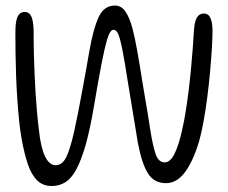

<svg xmlns="http://www.w3.org/2000/svg" viewBox="-20 -644 800 674"><path d="M161.5 9Q131 9 110.8 -10.5Q90.5 -30 78 -66.8Q65.5 -103.5 56 -156Q51 -183.5 47.2 -219.5Q43.5 -255.5 40.8 -295.8Q38 -336 36.5 -377.2Q35 -418.5 34.5 -457.2Q34 -496 34 -527.5Q34 -546 35.5 -560Q37 -574 40.8 -583.2Q44.5 -592.5 51 -597.2Q57.5 -602 66.5 -602Q82.5 -602 89.8 -586.5Q97 -571 98 -539Q98 -493 99 -454Q100 -415 101.5 -380.8Q103 -346.5 105 -315Q107 -283.5 109.8 -252.5Q112.5 -221.5 116.5 -188.5Q123 -126.5 138 -95.2Q153 -64 175.5 -64Q198 -64 211.8 -91Q225.5 -118 239.5 -178.5Q246.5 -210.5 253.8 -247Q261 -283.5 268 -321.8Q275 -360 281.8 -396.8Q288.5 -433.5 294 -466.5Q307.5 -543 326.2 -583.8Q345 -624.5 383.5 -624.5Q406.5 -624.5 421 -602.5Q435.5 -580.5 444.8 -545Q454 -509.5 461 -469.5Q466 -442 470.8 -413Q475.5 -384 480.2 -354.5Q485 -325 490 -296Q495 -267 499.5 -239.8Q504 -212.5 507.5 -188.5Q516.5 -131.5 526.5 -102.8Q536.5 -74 558 -74Q578 -74 593 -105Q608 -136 619 -186.5Q626.5 -218 632.2 -254.8Q638 -291.5 642.8 -330.5Q647.5 -369.5 651 -407.2Q654.5 -445 657 -479.2Q659.5 -513.5 661 -540Q662.5 -558.5 666.2 -571Q670 -583.5 677.5 -590Q685 -596.5 696 -596.5Q704.5 -596.5 710.2 -592Q716 -587.5 719.5 -579Q723 -570.5 724.5 -559.2Q726 -548 726 -534Q726 -511.5 723.8 -474.2Q721.5 -437 717.5 -392.2Q713.5 -347.5 707.5 -301.5Q701.5 -255.5 694 -214.5Q686.5 -173.5 678 -145Q656 -73.5 627.5 -37.2Q599 -1 563 -1Q521 -1 499.5 -35.2Q478 -69.5 464 -142Q460 -166.5 455.8 -192.5Q451.5 -218.5 447 -245.8Q442.5 -273 437.8 -301.8Q433 -330.5 428.2 -360.2Q423.5 -390 418.5 -420.5Q409.5 -475 401 -507.2Q392.5 -539.5 378.5 -539.5Q366 -539.5 356 -505Q346 -470.5 336.5 -420.5Q322 -344.5 310 -271.8Q298 -199 281 -136Q265 -81 248 -49.5Q231 -18 209.8 -4.5Q188.5 9 161.5 9Z"/></svg>

Font: Gluten ExtraLight
Style: Regular
Weight: 250
Designer: Tyler Finck
Foundry: Etcetera Type Company
Version: Version 1.300